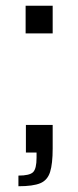

<svg xmlns="http://www.w3.org/2000/svg" viewBox="-20 -530 272 667"><path d="M69 -414V-510H163V-414ZM44 117V80Q83 80 95 68Q107 56 107 18V0H70V-96H163V-14Q163 39 154 67.5Q145 96 120 106.5Q95 117 44 117Z"/></svg>

Font: Saira Expanded
Style: Regular
Weight: 400
Width: 7
Designer: Hector Gatti with collaboration of the Omnibus-Type team
Foundry: Omnibus-Type
Version: Version 1.100; ttfautohint (v1.8.3)